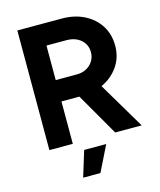

<svg xmlns="http://www.w3.org/2000/svg" viewBox="-130 -793 905 1085"><g transform="rotate(-15 322.5 -250.0)"><path d="M76 0V-700H336Q410 -700 467 -671Q524 -642 556 -591.5Q588 -541 588 -474Q588 -405 551 -352.5Q514 -300 454 -273L616 0H461L318 -248Q312 -248 305.5 -248Q299 -248 292 -248H213V0ZM213 -373H337Q368 -373 392.5 -386Q417 -399 431.5 -422Q446 -445 446 -474Q446 -519 413.5 -547Q381 -575 330 -575H213ZM220 200 266 50H395L321 200Z"/></g></svg>

Font: Figtree Light
Style: Bold
Weight: 700
Version: Version 2.002